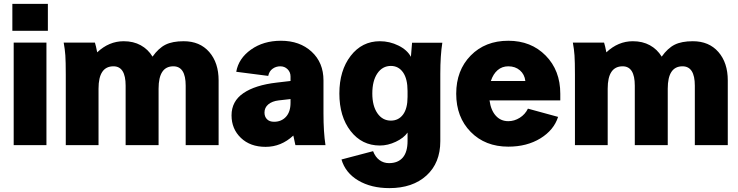

<svg xmlns="http://www.w3.org/2000/svg" viewBox="-20 -740 3765 979"><path d="M49.8 0V-522.9H216.8V0ZM43 -583V-720.2H224.1V-583Z M788.6 -288.1V0H620.6V-303.2Q620.6 -401.9 558.6 -401.9Q482.4 -401.9 482.4 -288.1V0H315.4V-359.9Q315.4 -425.3 313.2 -457.3Q311 -489.3 304.7 -522.9H463.9Q469.2 -506.8 475.6 -473.1Q535.6 -529.8 610.8 -529.8Q660.2 -529.8 697.5 -509.3Q734.9 -488.8 757.8 -451.2Q788.6 -494.6 824 -512.2Q859.4 -529.8 916.5 -529.8Q999 -529.8 1046.9 -474.9Q1094.7 -419.9 1094.7 -330.1V0H926.8V-303.2Q926.8 -401.9 863.8 -401.9Q788.6 -401.9 788.6 -288.1Z M1639.6 0H1486.3Q1486.3 0.5 1483.6 -12Q1481 -24.4 1478.3 -36.9Q1475.6 -49.3 1475.6 -48.8Q1413.6 8.8 1334.5 8.8Q1255.9 8.8 1208.3 -36.9Q1160.6 -82.5 1160.6 -151.9Q1160.6 -223.6 1220.9 -264.9Q1281.2 -306.2 1390.6 -318.8L1461.4 -327.1V-350.1Q1461.4 -372.1 1446.3 -387Q1431.2 -401.9 1409.2 -401.9Q1387.2 -401.9 1369.9 -389.4Q1352.5 -377 1347.7 -353L1184.6 -374Q1196.3 -441.9 1259.8 -487.1Q1323.2 -532.2 1412.6 -532.2Q1508.3 -532.2 1568.8 -476.6Q1629.4 -420.9 1629.4 -330.1V-162.1Q1629.4 -65.9 1639.6 0ZM1377.4 -119.1Q1415 -119.1 1438.2 -144.5Q1461.4 -169.9 1461.4 -215.8V-234.9L1400.4 -228Q1367.7 -224.1 1348.1 -207.8Q1328.6 -191.4 1328.6 -166Q1328.6 -145 1341.3 -132.1Q1354 -119.1 1377.4 -119.1Z M2058.1 -21V-64Q2038.6 -36.1 1998 -17.1Q1957.5 2 1917 2Q1825.2 2 1767.8 -71.8Q1710.4 -145.5 1710.4 -263.2Q1710.4 -380.4 1768.1 -455.1Q1825.7 -529.8 1917 -529.8Q1966.8 -529.8 2011.7 -507.6Q2056.6 -485.4 2075.2 -450.2Q2081.1 -514.6 2081.1 -522H2235.4Q2225.1 -457.5 2225.1 -362.8V-20Q2225.1 90.8 2154.5 155Q2084 219.2 1965.3 219.2Q1872.6 219.2 1806.9 180.4Q1741.2 141.6 1721.2 73.2L1882.3 30.8Q1893.6 60.5 1914.8 76.2Q1936 91.8 1963.4 91.8Q2009.3 91.8 2033.7 63.5Q2058.1 35.2 2058.1 -21ZM1878.4 -263.2Q1878.4 -200.2 1904.3 -162.6Q1930.2 -125 1973.1 -125Q2012.2 -125 2035.2 -156Q2058.1 -187 2058.1 -246.1V-275.9Q2058.1 -337.9 2035.2 -370.8Q2012.2 -403.8 1973.1 -403.8Q1930.2 -403.8 1904.3 -366Q1878.4 -328.1 1878.4 -263.2Z M2306.2 -262.2Q2306.2 -381.3 2380.1 -456.8Q2454.1 -532.2 2571.8 -532.2Q2688 -532.2 2762.5 -456.5Q2836.9 -380.9 2836.9 -262.2V-228H2476.1Q2482.9 -177.7 2508.1 -149.9Q2533.2 -122.1 2571.8 -122.1Q2602.5 -122.1 2630.1 -139.4Q2657.7 -156.7 2671.9 -186L2825.7 -144Q2804.2 -76.7 2735.4 -34.4Q2666.5 7.8 2571.8 7.8Q2454.1 7.8 2380.1 -67.4Q2306.2 -142.6 2306.2 -262.2ZM2571.8 -401.9Q2540 -401.9 2517.3 -382.3Q2494.6 -362.8 2482.9 -327.1H2658.7Q2654.8 -360.8 2631.1 -381.3Q2607.4 -401.9 2571.8 -401.9Z M3384.8 -288.1V0H3216.8V-303.2Q3216.8 -401.9 3154.8 -401.9Q3078.6 -401.9 3078.6 -288.1V0H2911.6V-359.9Q2911.6 -425.3 2909.4 -457.3Q2907.2 -489.3 2900.9 -522.9H3060.1Q3065.4 -506.8 3071.8 -473.1Q3131.8 -529.8 3207 -529.8Q3256.3 -529.8 3293.7 -509.3Q3331.1 -488.8 3354 -451.2Q3384.8 -494.6 3420.2 -512.2Q3455.6 -529.8 3512.7 -529.8Q3595.2 -529.8 3643.1 -474.9Q3690.9 -419.9 3690.9 -330.1V0H3522.9V-303.2Q3522.9 -401.9 3460 -401.9Q3384.8 -401.9 3384.8 -288.1Z"/></svg>

Font: LT Superior Black
Style: Regular
Weight: 900
Designer: Daniel Lyons
Foundry: LyonsType
Version: Version 2.005